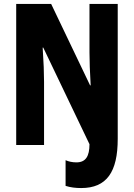

<svg xmlns="http://www.w3.org/2000/svg" viewBox="-20 -734 678 972"><path d="M391 218C520 218 576 137 576 -31V-714H433V-469C433 -426 435 -370 439 -302H436L239 -714H62V0H203V-320C203 -362 201 -420 196 -493H199L433 -4C433 57 414 88 367 88C346 88 328 84 312 77V207C337 215 363 218 391 218Z"/></svg>

Font: Noto Sans Armenian ExtraCondensed ExtraBold
Style: Regular
Weight: 800
Width: 2
Designer: Monotype Design Team
Foundry: Monotype Imaging Inc.
Version: Version 2.008